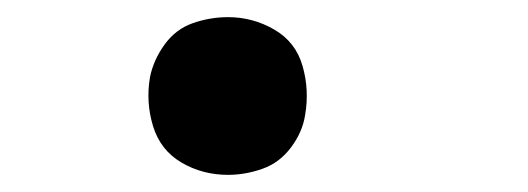

<svg xmlns="http://www.w3.org/2000/svg" viewBox="-20 -196 616 224"><path d="M246 8Q266 8 286 1Q306 -6 319.5 -24Q333 -42 336 -62Q341 -91 333 -119Q325 -147 300 -161.5Q275 -176 246 -176Q225 -176 205 -169Q185 -162 172 -144Q159 -126 155 -106Q150 -77 158.5 -49Q167 -21 191.5 -6.5Q216 8 246 8Z"/></svg>

Font: Iosevka Sparkle Semibold
Style: Italic
Weight: 600
Italic angle: -9°
Designer: Belleve Invis
Foundry: Belleve Invis
Version: Version 4.5.0; ttfautohint (v1.8.3)